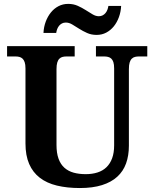

<svg xmlns="http://www.w3.org/2000/svg" viewBox="-20 -949 787 979"><path d="M731 -661.1H688Q677.7 -661.1 668.5 -658.9Q659.2 -656.7 652.1 -649.9Q645 -643.1 641.1 -630.4Q637.2 -617.7 637.2 -596.2V-206.1Q637.2 -155.8 622.8 -115.7Q608.4 -75.7 577.9 -47.9Q547.4 -20 500 -5.1Q452.6 9.8 387.2 9.8Q321.8 9.8 270.3 -2.7Q218.8 -15.1 183.1 -42.5Q147.5 -69.8 128.7 -113Q109.9 -156.2 109.9 -217.8V-600.1Q109.9 -620.1 105.7 -632.1Q101.6 -644 94.5 -650.4Q87.4 -656.7 78.4 -658.9Q69.3 -661.1 59.1 -661.1H16.1V-713.9H360.8V-661.1H318.8Q308.6 -661.1 299.3 -658.9Q290 -656.7 283 -649.9Q275.9 -643.1 272 -630.4Q268.1 -617.7 268.1 -596.2V-210Q268.1 -168 278.6 -139.4Q289.1 -110.8 308.6 -93.5Q328.1 -76.2 355.5 -68.6Q382.8 -61 417 -61Q450.2 -61 477.1 -69.6Q503.9 -78.1 522.7 -96.2Q541.5 -114.3 551.8 -142.1Q562 -169.9 562 -208V-600.1Q562 -620.1 558.1 -632.1Q554.2 -644 547.1 -650.4Q540 -656.7 530.8 -658.9Q521.5 -661.1 511.2 -661.1H469.2V-713.9H731ZM483.9 -866.2Q494.6 -866.2 503.2 -870.6Q511.7 -875 517.8 -882.3Q523.9 -889.6 527.6 -899.2Q531.2 -908.7 532.7 -918.9H597.7Q596.2 -888.7 586.4 -861.8Q576.7 -835 560.3 -814.7Q543.9 -794.4 521.7 -782.7Q499.5 -771 472.7 -771Q445.8 -771 424.1 -780.8Q402.3 -790.5 383.5 -802.5Q364.7 -814.5 348.4 -824.2Q332 -834 315.9 -834Q304.7 -834 296.1 -829.6Q287.6 -825.2 281.5 -817.9Q275.4 -810.5 271.7 -801Q268.1 -791.5 266.6 -781.2H201.7Q203.1 -811.5 213.1 -838.4Q223.1 -865.2 239.5 -885.5Q255.9 -905.8 278.3 -917.5Q300.8 -929.2 327.6 -929.2Q354.5 -929.2 376.2 -919.4Q397.9 -909.7 416.7 -897.7Q435.5 -885.7 451.9 -876Q468.3 -866.2 483.9 -866.2Z"/></svg>

Font: Droids
Style: b
Weight: 700
Foundry: Ascender Corporation
Version: Version 1.00 build 113